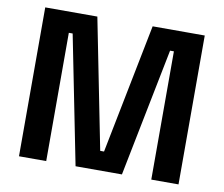

<svg xmlns="http://www.w3.org/2000/svg" viewBox="-77 -794 1036 889"><g transform="rotate(10 441.0 -350.0)"><path d="M66 0V-700H311L432 -90H450L571 -700H816V0H688V-603H670L550 0H332L212 -603H194V0Z"/></g></svg>

Font: Space Grotesk
Style: Bold
Weight: 700
Designer: Florian Karsten
Foundry: Florian Karsten
Version: Version 2.000